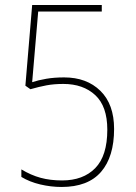

<svg xmlns="http://www.w3.org/2000/svg" viewBox="-20 -734 540 764"><path d="M225 10Q183 10 140.5 0Q98 -10 65 -30V-60Q103 -37 141.5 -26.5Q180 -16 227 -16Q311 -16 359 -65Q407 -114 407 -218Q407 -311 359 -355.5Q311 -400 232 -400Q195 -400 165.5 -394.5Q136 -389 101 -379L81 -393L108 -714H385V-688H132L108 -407Q132 -415 164 -420.5Q196 -426 235 -426Q325 -426 379.5 -372.5Q434 -319 434 -221Q434 -110 382 -50Q330 10 225 10Z"/></svg>

Font: Noto Sans Gurmukhi UI SemiCondensed Thin
Style: Regular
Weight: 100
Width: 4
Designer: Jelle Bosma - Monotype Design Team
Foundry: Monotype Imaging Inc.
Version: Version 2.004; ttfautohint (v1.8.4.7-5d5b)